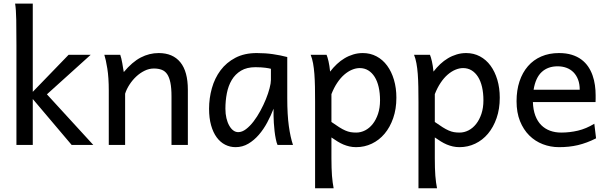

<svg xmlns="http://www.w3.org/2000/svg" viewBox="-20 -801 3363 1061"><path d="M70.8 0V-551.8Q70.8 -630.9 69.8 -690.2Q68.8 -749.5 63.5 -781.2H161.1V-293.5L358.9 -498H481L239.3 -279.8L495.6 0H376L161.1 -253.9V0Z M927.7 0V-268.6Q927.7 -314.5 921.6 -344.2Q915.5 -374 903.6 -391.4Q891.6 -408.7 873.3 -415.5Q855 -422.4 830.1 -422.4Q803.7 -422.4 778.6 -409.9Q753.4 -397.5 732.4 -377.7Q711.4 -357.9 695.3 -333Q679.2 -308.1 671.4 -283.2V0H581.1V-300.3Q581.1 -372.6 573 -422.6Q564.9 -472.7 556.6 -498H644.5Q647.5 -490.2 650.4 -477.8Q653.3 -465.3 655.8 -451.7Q658.2 -438 660.2 -424.8L664.1 -402.8Q710.4 -458.5 757.8 -483.2Q805.2 -507.8 856.9 -507.8Q935.1 -507.8 976.6 -456.8Q1018.1 -405.8 1018.1 -305.2V0Z M1477.1 -420.9Q1471.2 -422.4 1463.9 -423.8Q1456.5 -425.3 1446.5 -426.5Q1436.5 -427.7 1423.1 -428.7Q1409.7 -429.7 1391.6 -429.7Q1343.8 -429.7 1311.8 -410.4Q1279.8 -391.1 1260.7 -359.1Q1241.7 -327.1 1233.6 -285.6Q1225.6 -244.1 1225.6 -200.2Q1225.6 -171.9 1231.2 -148.2Q1236.8 -124.5 1246.6 -107.2Q1256.3 -89.8 1269 -80.3Q1281.7 -70.8 1296.4 -70.8Q1317.9 -70.8 1339.6 -87.4Q1361.3 -104 1381.3 -130.1Q1401.4 -156.2 1418.9 -188.7Q1436.5 -221.2 1449.5 -253.2Q1462.4 -285.2 1469.7 -313.5Q1477.1 -341.8 1477.1 -358.9ZM1513.7 0Q1508.3 -11.7 1504.2 -32.2Q1500 -52.7 1497.3 -75.9Q1494.6 -99.1 1493.2 -122.1Q1491.7 -145 1491.7 -161.1V-200.2Q1477.1 -162.1 1456.8 -124.3Q1436.5 -86.4 1410.4 -56.2Q1384.3 -25.9 1352.1 -6.8Q1319.8 12.2 1281.7 12.2Q1251 12.2 1224.1 -1.5Q1197.3 -15.1 1177.5 -42Q1157.7 -68.8 1146.5 -108.6Q1135.3 -148.4 1135.3 -200.2Q1135.3 -258.3 1150.9 -313.7Q1166.5 -369.1 1198.7 -412.4Q1231 -455.6 1280.8 -481.7Q1330.6 -507.8 1398.9 -507.8Q1446.3 -507.8 1488.3 -501.7Q1530.3 -495.6 1567.4 -485.8V-258.8Q1567.4 -166.5 1576.2 -103.8Q1585 -41 1599.1 0Z M1811.5 -127Q1836.4 -109.4 1854.7 -97.9Q1873 -86.4 1888.2 -79.8Q1903.3 -73.2 1917.2 -70.8Q1931.2 -68.4 1948.2 -68.4Q1974.1 -68.4 1997.8 -80.6Q2021.5 -92.8 2039.8 -116Q2058.1 -139.2 2069.1 -172.1Q2080.1 -205.1 2080.1 -246.6Q2080.1 -287.1 2072.5 -320.1Q2064.9 -353 2050.3 -376.2Q2035.6 -399.4 2014.9 -412.1Q1994.1 -424.8 1967.8 -424.8Q1946.8 -424.8 1924.8 -415.5Q1902.8 -406.2 1882.1 -388.2Q1861.3 -370.1 1843.3 -343Q1825.2 -315.9 1811.5 -280.8ZM1784.7 -498Q1790 -485.4 1795.4 -462.2Q1800.8 -439 1804.2 -405.3Q1821.3 -427.7 1841.6 -446.8Q1861.8 -465.8 1884.5 -479.2Q1907.2 -492.7 1932.4 -500.2Q1957.5 -507.8 1984.9 -507.8Q2026.4 -507.8 2060.8 -489.5Q2095.2 -471.2 2119.4 -438.2Q2143.6 -405.3 2157 -360.1Q2170.4 -314.9 2170.4 -261.2Q2170.4 -198.7 2152.8 -148.2Q2135.3 -97.7 2105.2 -62Q2075.2 -26.4 2034.7 -7.1Q1994.1 12.2 1948.2 12.2Q1928.7 12.2 1911.4 8.3Q1894 4.4 1877.7 -2.4Q1861.3 -9.3 1845.2 -19.3Q1829.1 -29.3 1811.5 -41.5V73.2Q1811.5 102.5 1812.3 126.2Q1813 149.9 1814.5 169.9Q1815.9 189.9 1818.4 206.8Q1820.8 223.6 1823.7 239.3H1721.2V-236.8Q1721.2 -282.2 1720.5 -321Q1719.7 -359.9 1717.3 -392.3Q1714.8 -424.8 1710 -451.2Q1705.1 -477.5 1696.8 -498Z M2382.8 -127Q2407.7 -109.4 2426 -97.9Q2444.3 -86.4 2459.5 -79.8Q2474.6 -73.2 2488.5 -70.8Q2502.4 -68.4 2519.5 -68.4Q2545.4 -68.4 2569.1 -80.6Q2592.8 -92.8 2611.1 -116Q2629.4 -139.2 2640.4 -172.1Q2651.4 -205.1 2651.4 -246.6Q2651.4 -287.1 2643.8 -320.1Q2636.2 -353 2621.6 -376.2Q2606.9 -399.4 2586.2 -412.1Q2565.4 -424.8 2539.1 -424.8Q2518.1 -424.8 2496.1 -415.5Q2474.1 -406.2 2453.4 -388.2Q2432.6 -370.1 2414.6 -343Q2396.5 -315.9 2382.8 -280.8ZM2356 -498Q2361.3 -485.4 2366.7 -462.2Q2372.1 -439 2375.5 -405.3Q2392.6 -427.7 2412.8 -446.8Q2433.1 -465.8 2455.8 -479.2Q2478.5 -492.7 2503.7 -500.2Q2528.8 -507.8 2556.2 -507.8Q2597.7 -507.8 2632.1 -489.5Q2666.5 -471.2 2690.7 -438.2Q2714.8 -405.3 2728.3 -360.1Q2741.7 -314.9 2741.7 -261.2Q2741.7 -198.7 2724.1 -148.2Q2706.5 -97.7 2676.5 -62Q2646.5 -26.4 2606 -7.1Q2565.4 12.2 2519.5 12.2Q2500 12.2 2482.7 8.3Q2465.3 4.4 2449 -2.4Q2432.6 -9.3 2416.5 -19.3Q2400.4 -29.3 2382.8 -41.5V73.2Q2382.8 102.5 2383.5 126.2Q2384.3 149.9 2385.7 169.9Q2387.2 189.9 2389.6 206.8Q2392.1 223.6 2395 239.3H2292.5V-236.8Q2292.5 -282.2 2291.7 -321Q2291 -359.9 2288.6 -392.3Q2286.1 -424.8 2281.2 -451.2Q2276.4 -477.5 2268.1 -498Z M2924.8 -236.8Q2926.3 -193.8 2938.2 -162.1Q2950.2 -130.4 2970.9 -109.6Q2991.7 -88.9 3019.8 -78.6Q3047.9 -68.4 3081.1 -68.4Q3128.4 -68.4 3173.8 -79.1Q3219.2 -89.8 3264.2 -117.2L3273.9 -36.6Q3248 -23.4 3223.1 -14.2Q3198.2 -4.9 3173.3 1Q3148.4 6.8 3122.8 9.5Q3097.2 12.2 3068.8 12.2Q3022 12.2 2979.5 -4.2Q2937 -20.5 2904.8 -52.5Q2872.6 -84.5 2853.5 -131.8Q2834.5 -179.2 2834.5 -241.7Q2834.5 -302.2 2850.8 -351.3Q2867.2 -400.4 2897.5 -435.3Q2927.7 -470.2 2971.2 -489Q3014.6 -507.8 3068.8 -507.8Q3108.9 -507.8 3139.6 -498.3Q3170.4 -488.8 3192.9 -471.9Q3215.3 -455.1 3230.5 -432.6Q3245.6 -410.2 3254.6 -384.3Q3263.7 -358.4 3267.6 -330.3Q3271.5 -302.2 3271.5 -274.9V-255.9Q3271.5 -243.7 3271 -236.8ZM3061.5 -434.6Q3007.8 -434.6 2973.6 -403.1Q2939.5 -371.6 2928.7 -305.2H3183.6Q3183.6 -336.4 3174.6 -360.6Q3165.5 -384.8 3149.2 -401.4Q3132.8 -418 3110.4 -426.3Q3087.9 -434.6 3061.5 -434.6Z"/></svg>

Font: Andika Eur
Style: Regular
Weight: 400
Designer: Victor Gaultney, Annie Olsen, Julie Remington, Don Collingsworth, Eric Hays, Becca Hirsbrunner
Foundry: SIL International
Version: Version 5.000